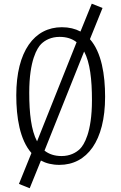

<svg xmlns="http://www.w3.org/2000/svg" viewBox="-20 -887 660 1044"><path d="M303 9.5C452.5 9.5 551.5 -120.5 551.5 -360.5C551.5 -480 532.5 -602 469 -674L537.5 -843.5L479 -867L417.5 -715.5C389.5 -730.5 356 -739 316.5 -739C167 -739 68.5 -609 68.5 -369C68.5 -249 87.5 -127 151 -55L83 113L141.5 136.5L202.5 -14C230 1 263.5 9.5 303 9.5ZM139 -383.5C139 -560 183 -627 204 -648C226 -669.5 259.5 -686.5 304 -686.5C342 -686.5 372.5 -676.5 396.5 -657.5L181.5 -118.5C149.5 -179 139 -271 139 -383.5ZM222 -68 437.5 -607C469.5 -547 480 -455 480 -342C480 -165.5 436 -98.5 415 -77.5C393 -56 359.5 -38.5 315 -38.5C276.5 -38.5 246 -49 222 -68Z"/></svg>

Font: Monaspace Argon ExtraLight
Style: Regular
Weight: 200
Designer: Riley Cran & the Lettermatic Team
Foundry: Lettermatic
Version: Version 1.000 (Monaspace Argon)